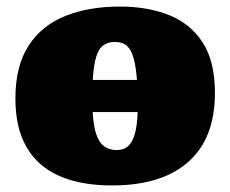

<svg xmlns="http://www.w3.org/2000/svg" viewBox="-20 -552 703 586"><path d="M322 14Q227 14 161 -15Q95 -44 61 -103Q27 -162 27 -251Q27 -351 67.5 -413Q108 -475 180 -503.5Q252 -532 345 -532Q431 -532 496 -506Q561 -480 598.5 -422.5Q636 -365 636 -268Q636 -175 599.5 -112.5Q563 -50 493 -18Q423 14 322 14ZM336 -94Q358 -94 371.5 -106.5Q385 -119 392 -145Q399 -171 400 -210H263Q265 -169 273.5 -143Q282 -117 298 -105.5Q314 -94 336 -94ZM263 -308H398Q395 -345 389.5 -367.5Q384 -390 375.5 -402.5Q367 -415 355.5 -419.5Q344 -424 330 -424Q311 -424 296.5 -414.5Q282 -405 274 -380Q266 -355 263 -308Z"/></svg>

Font: Literata 18pt Black
Style: Regular
Weight: 900
Designer: Latin by Veronika Burian and Jose Scaglione. Greek by Irene Vlachou. Cyrillic by Vera Evstafieva.
Foundry: TypeTogether
Version: Version 3.103;gftools[0.9.29]